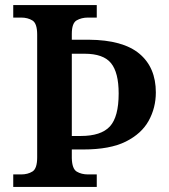

<svg xmlns="http://www.w3.org/2000/svg" viewBox="-20 -734 665 754"><path d="M32 0V-49H63Q89 -49 107.5 -60.5Q126 -72 126 -116V-598Q126 -642 107.5 -653.5Q89 -665 63 -665H32V-714H360V-665H326Q300 -665 281 -654Q262 -643 262 -601V-578H329Q463 -577 527.5 -523Q592 -469 592 -371Q592 -311 564 -260Q536 -209 474 -178Q412 -147 307 -147H262V-113Q263 -71 281.5 -60Q300 -49 326 -49H360V0ZM297 -200Q377 -200 411.5 -237.5Q446 -275 446 -367Q446 -449 416 -486Q386 -523 312 -523H262V-200Z"/></svg>

Font: Noto Serif NP Hmong SemiBold
Style: Regular
Weight: 600
Designer: Dalton Maag Ltd
Foundry: Dalton Maag Ltd
Version: Version 1.001; ttfautohint (v1.8.4.7-5d5b)